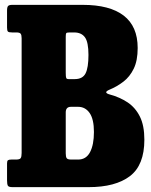

<svg xmlns="http://www.w3.org/2000/svg" viewBox="-20 -770 620 790"><path d="M344.5 0H31.5Q15.5 0 12.2 -6.2Q9 -12.5 9 -28.5V-98Q9 -108 13 -110.8Q17 -113.5 26.5 -113.5H46Q61 -113.5 65 -119.2Q69 -125 69 -140.5V-612.5Q69 -626 65 -631.2Q61 -636.5 47.5 -636.5H30Q16.5 -636.5 12.8 -640Q9 -643.5 9 -656.5V-726.5Q9 -740.5 13.2 -745.2Q17.5 -750 30.5 -750H320.5Q431.5 -750 489 -705.8Q546.5 -661.5 546.5 -572.5Q546.5 -520.5 530.2 -487.2Q514 -454 487.5 -433.8Q461 -413.5 430.5 -401Q402.5 -389 432.5 -381Q473 -370 505 -348.8Q537 -327.5 555.5 -290.5Q574 -253.5 574 -195Q574 -90.5 514.5 -45.2Q455 0 344.5 0ZM262.5 -444.5H287.5Q320 -444.5 332 -468Q344 -491.5 344 -544Q344 -596.5 329.5 -616.5Q315 -636.5 285 -636.5H266.5Q254.5 -636.5 252.5 -633.5Q250.5 -630.5 250.5 -618.5V-471Q250.5 -453.5 252.5 -449Q254.5 -444.5 262.5 -444.5ZM301.5 -113.5Q334.5 -113.5 350.5 -144Q366.5 -174.5 366.5 -227Q366.5 -279.5 348.8 -305Q331 -330.5 301.5 -330.5H272Q250.5 -330.5 250.5 -307.5V-139Q250.5 -124.5 254.5 -119Q258.5 -113.5 273 -113.5Z"/></svg>

Font: Besley* Condensed Heavy
Style: Regular
Weight: 800
Width: 3
Designer: Owen Earl
Foundry: indestructible type*
Version: Version 3.000; ttfautohint (v1.8.3)